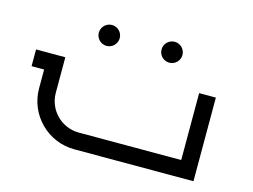

<svg xmlns="http://www.w3.org/2000/svg" viewBox="-85 -744 1170 887"><g transform="rotate(15 500.0 -300.0)"><path d="M600 -550C600 -522.4 622.4 -500 650 -500C677.6 -500 700 -522.4 700 -550C700 -577.6 677.6 -600 650 -600C622.4 -600 600 -577.6 600 -550ZM300 -550C300 -522.4 322.4 -500 350 -500C377.6 -500 400 -522.4 400 -550C400 -577.6 377.6 -600 350 -600C322.4 -600 300 -577.6 300 -550ZM40 -400V-320H100V-230C100 -103 203 0 330 0H900V-400H820V-80H330C247.2 -80 180 -147.2 180 -230V-400Z"/></g></svg>

Font: KetosagCBd
Style: Regular
Weight: 500
Designer: gluk
Foundry: gluk
Version: Version 00.0024